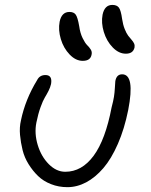

<svg xmlns="http://www.w3.org/2000/svg" viewBox="-20 -731 619 786"><path d="M495.1 -511.2Q466.3 -511.2 441.4 -536.9Q416.5 -562.5 405 -600.1Q393.6 -637.7 399.9 -670.9Q408.2 -710.9 439.9 -710.9Q458.5 -710.9 466.8 -699.7Q475.1 -688.5 480 -652.8Q483.4 -629.9 490.5 -612.1Q497.6 -594.2 504.9 -584.7Q512.2 -575.2 518.8 -567.9Q525.4 -560.5 528.8 -553.2Q532.2 -545.9 530.8 -537.1Q525.4 -511.2 495.1 -511.2ZM318.8 -481.9Q290 -481.9 265.1 -507.8Q240.2 -533.7 229 -571Q217.8 -608.4 224.1 -642.1Q232.4 -682.1 264.2 -682.1Q282.2 -682.1 290 -671.1Q297.9 -660.2 304.2 -624Q308.1 -595.7 318.1 -575.2Q328.1 -554.7 336.9 -546.1Q345.7 -537.6 351.6 -528.1Q357.4 -518.6 355 -507.8Q350.6 -481.9 318.8 -481.9ZM255.9 35.2Q220.2 35.2 189 22.9Q157.7 10.7 136 -10.3Q114.3 -31.2 97.2 -58.6Q80.1 -85.9 72.5 -116.5Q64.9 -147 62 -178.5Q59.1 -210 65.9 -238.8Q83.5 -323.7 131.8 -402.8Q142.1 -423.8 166 -423.8Q195.3 -423.8 189 -387.2Q186 -373.5 178.7 -359.1Q171.4 -344.7 163.6 -332Q155.8 -319.3 146 -292.2Q136.2 -265.1 128.9 -229Q120.1 -184.6 134.5 -137.2Q148.9 -89.8 179.9 -58.8Q210.9 -27.8 247.1 -27.8Q314.9 -27.8 363.3 -93.3Q411.6 -158.7 437 -292Q443.8 -317.4 446.5 -334.5Q449.2 -351.6 450.2 -370.6Q451.2 -389.6 452.1 -398.9Q457 -426.8 480 -426.8Q533.2 -426.8 504.9 -280.8Q489.3 -203.1 462.6 -142.1Q436 -81.1 403.1 -42.7Q370.1 -4.4 332.8 15.4Q295.4 35.2 255.9 35.2Z"/></svg>

Font: Shantell Sans Irregular Bouncy
Style: Italic
Weight: 300
Italic angle: -11.31°
Designer: Stephen Nixon, Anya Danilova, Shantell Martin
Foundry: Arrow Type
Version: Version 1.006;[9816181b4]